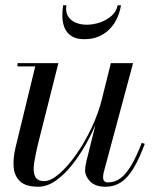

<svg xmlns="http://www.w3.org/2000/svg" viewBox="-20 -700 608 730"><path d="M125.5 10Q77.5 10 55.8 -11Q34 -32 31.8 -66.2Q29.5 -100.5 39.5 -141L114 -447.5H46.5V-460H202L124.5 -152.5Q115 -113.5 110 -81.5Q105 -49.5 112.8 -30.5Q120.5 -11.5 148.5 -11.5Q173 -11.5 204.8 -38.8Q236.5 -66 268.8 -111.5Q301 -157 327.8 -213.2Q354.5 -269.5 368.5 -327H378Q368.5 -287.5 350 -241.8Q331.5 -196 306.5 -151.5Q281.5 -107 251.8 -70.2Q222 -33.5 190 -11.8Q158 10 125.5 10ZM381.5 10Q342.5 10 323 -10Q303.5 -30 303.5 -52.5Q303.5 -58.5 304.8 -67.8Q306 -77 308 -85L401.5 -460H486L374 -43.5Q373 -39 372.5 -34.2Q372 -29.5 372 -25.5Q372 -6.5 390.5 -6.5Q416.5 -6.5 437.8 -22Q459 -37.5 478.8 -70.8Q498.5 -104 519 -157L530.5 -153Q509 -95.5 487.2 -59.5Q465.5 -23.5 439.8 -6.8Q414 10 381.5 10ZM300 -551Q270 -551 252.2 -562.5Q234.5 -574 226.2 -592.8Q218 -611.5 217.2 -634.2Q216.5 -657 220 -680H232.5Q228.5 -655.5 238.2 -639Q248 -622.5 267.2 -614.2Q286.5 -606 310 -606Q333.5 -606 358.8 -614.2Q384 -622.5 403.2 -639Q422.5 -655.5 427.5 -680H440Q436.5 -657 426.8 -634.2Q417 -611.5 400 -592.8Q383 -574 358.5 -562.5Q334 -551 300 -551Z"/></svg>

Font: Bodoni Moda 18pt
Style: Italic
Weight: 400
Italic angle: -13°
Designer: Owen Earl
Foundry: indestructible type
Version: Version 2.005